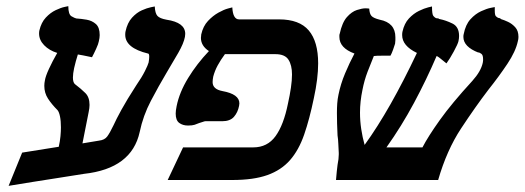

<svg xmlns="http://www.w3.org/2000/svg" viewBox="-20 -585 1705 624"><path d="M302 -128Q320 -130 328.5 -141.5Q337 -153 349 -178Q357 -196 374.5 -228Q392 -260 423 -308Q441 -334 451 -354Q461 -374 463 -382Q464 -388 464.5 -392.5Q465 -397 465 -401Q465 -411 461 -411Q387 -429 387 -472Q387 -479 388 -483Q394 -511 409 -527.5Q424 -544 441 -551.5Q458 -559 470.5 -561.5Q483 -564 483 -564Q484 -542 491.5 -533.5Q499 -525 521 -521Q582 -512 582 -475Q582 -473 581.5 -470Q581 -467 581 -465Q577 -444 559.5 -413.5Q542 -383 521 -348Q496 -306 470.5 -257.5Q445 -209 434 -156Q408 -37 253 -20Q217 -14 174 -7.5Q131 -1 88 6Q45 13 8 19L52 -89L171 -108Q175 -126 176.5 -142Q178 -158 178 -171Q178 -192 175 -206.5Q172 -221 167 -227Q148 -246 136 -264.5Q124 -283 124 -306Q124 -311 124.5 -315Q125 -319 126 -324Q128 -337 139 -361Q150 -385 166 -413Q140 -421 123.5 -438Q107 -455 107 -476Q107 -482 108 -486Q114 -512 129 -528Q144 -544 161 -552Q178 -560 190 -562.5Q202 -565 202 -565Q202 -538 212.5 -532Q223 -526 228 -525Q244 -524 261.5 -521Q279 -518 291.5 -507Q304 -496 304 -471Q304 -462 301 -450Q300 -443 292.5 -426.5Q285 -410 279 -399Q262 -403 250 -405Q238 -407 233 -408Q226 -386 221 -364Q219 -355 218 -347Q217 -339 217 -333Q217 -318 223 -312Q244 -296 257.5 -282.5Q271 -269 271 -244Q271 -234 268 -220L248 -119Q262 -121 275 -123.5Q288 -126 302 -128Z M711 -409Q697 -390 687.5 -372.5Q678 -355 673 -336Q672 -331 671.5 -326.5Q671 -322 671 -318Q671 -295 703 -289Q758 -279 758 -249Q758 -247 757.5 -245Q757 -243 757 -241Q753 -220 740.5 -205.5Q728 -191 702 -191H647Q645 -191 639.5 -189Q634 -187 627 -185Q620 -182 612.5 -179.5Q605 -177 591 -177Q574 -177 562.5 -185.5Q551 -194 551 -216Q551 -225 554 -240Q563 -285 591.5 -331.5Q620 -378 659 -419Q633 -436 633 -462Q633 -464 633.5 -467Q634 -470 634 -473Q640 -500 656 -517Q672 -534 690 -544Q708 -554 721.5 -557.5Q735 -561 735 -561Q737 -522 757 -522H887Q953 -522 983.5 -486Q1014 -450 1014 -379Q1014 -355 1010.5 -326.5Q1007 -298 1000 -266Q986 -198 968.5 -147.5Q951 -97 922.5 -64.5Q894 -32 849 -16Q804 0 735 0H525L575 -106H803Q849 -106 875.5 -142.5Q902 -179 916 -249Q922 -276 925.5 -300Q929 -324 929 -343Q929 -373 917.5 -391Q906 -409 875 -409Z M1663 -451Q1656 -418 1629 -377.5Q1602 -337 1567 -293Q1525 -238 1478.5 -167.5Q1432 -97 1404 0H1072Q1073 -16 1074.5 -27.5Q1076 -39 1077 -49Q1079 -59 1080 -67.5Q1081 -76 1081 -83V-88Q1080 -104 1079.5 -118Q1079 -132 1077 -145Q1076 -165 1075.5 -183.5Q1075 -202 1075 -218Q1075 -234 1076 -248.5Q1077 -263 1080 -277Q1087 -312 1101.5 -346.5Q1116 -381 1132 -411Q1083 -429 1083 -465Q1083 -467 1083 -470Q1083 -473 1084 -475Q1092 -512 1107.5 -529.5Q1123 -547 1140 -552.5Q1157 -558 1168 -558Q1173 -558 1176.5 -557.5Q1180 -557 1180 -557Q1181 -540 1187.5 -533Q1194 -526 1214 -521Q1265 -511 1265 -464Q1265 -460 1265 -454.5Q1265 -449 1264 -443Q1262 -436 1257.5 -423.5Q1253 -411 1249 -404Q1238 -404 1220.5 -404Q1203 -404 1196 -403H1195Q1185 -379 1174.5 -351.5Q1164 -324 1158 -293Q1154 -274 1152 -255.5Q1150 -237 1150 -219Q1150 -192 1154 -165.5Q1158 -139 1165 -114Q1207 -172 1249.5 -247Q1292 -322 1335 -413Q1287 -436 1287 -471Q1287 -478 1288 -482Q1294 -509 1309 -525Q1324 -541 1341.5 -549.5Q1359 -558 1371.5 -561Q1384 -564 1384 -564Q1384 -538 1388.5 -533Q1393 -528 1397 -526Q1399 -526 1401.5 -525.5Q1404 -525 1405 -525Q1406 -524 1407 -523.5Q1408 -523 1409 -523Q1429 -519 1450.5 -508.5Q1472 -498 1472 -468Q1472 -464 1471.5 -460Q1471 -456 1470 -451Q1468 -442 1455 -418Q1442 -394 1431 -379Q1414 -393 1408 -397.5Q1402 -402 1399 -403Q1366 -326 1325.5 -250.5Q1285 -175 1236 -106H1353Q1371 -141 1409.5 -195Q1448 -249 1515 -322Q1543 -353 1549 -381Q1550 -385 1550 -388Q1550 -391 1550 -393Q1550 -406 1544.5 -410Q1539 -414 1535 -415V-414Q1486 -433 1486 -465Q1486 -471 1487 -474Q1493 -505 1509 -522.5Q1525 -540 1543.5 -548.5Q1562 -557 1575 -559.5Q1588 -562 1588 -562V-551Q1588 -536 1591.5 -532.5Q1595 -529 1599 -527Q1606 -526 1608 -524H1606Q1606 -524 1606.5 -523.5Q1607 -523 1608 -523Q1618 -520 1631 -514Q1644 -508 1654.5 -496.5Q1665 -485 1665 -465Q1665 -461 1664.5 -458Q1664 -455 1663 -451Z"/></svg>

Font: Libertinus Serif SemiBold
Style: Italic
Weight: 600
Italic angle: -11.5°
Designer: Philipp H. Poll, Khaled Hosny
Foundry: Caleb Maclennan
Version: Version 7.051;RELEASE